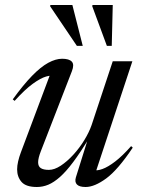

<svg xmlns="http://www.w3.org/2000/svg" viewBox="-20 -738 563 768"><path d="M283.5 -28.5 332.5 -185H336.5Q301 -127.5 272.8 -89.8Q244.5 -52 220 -30.2Q195.5 -8.5 173.2 0.8Q151 10 127.5 10Q84 10 66.2 -10.2Q48.5 -30.5 48.5 -60.5Q48.5 -75 52.5 -92.5Q56.5 -110 63.5 -128.5L184.5 -451L197 -433.5Q186 -438 164.2 -431.8Q142.5 -425.5 111 -402.8Q79.5 -380 38.5 -334.5L31 -340.5Q73 -398.5 108 -434.5Q143 -470.5 173 -486.8Q203 -503 228.5 -503Q256.5 -503 267.2 -491.5Q278 -480 267.5 -453L143.5 -133.5Q138 -119.5 135.2 -108.2Q132.5 -97 132.5 -89Q132.5 -72.5 143.2 -65.5Q154 -58.5 175.5 -58.5Q197.5 -58.5 223 -75.2Q248.5 -92 273.2 -119Q298 -146 317.2 -177.5Q336.5 -209 346.5 -238L431 -493H509.5L360.5 -42.5L353.5 -58Q367.5 -54 389.8 -62Q412 -70 441 -92.2Q470 -114.5 504.5 -153.5L511 -147.5Q451.5 -58.5 404.8 -24.2Q358 10 322.5 10Q297.5 10 287.8 0Q278 -10 283.5 -28.5ZM311 -554.5H287.5L180.5 -713L181.5 -718H269.5ZM427 -554.5H407.5L349 -713L350 -718H431Z"/></svg>

Font: Newsreader 60pt
Style: Italic
Weight: 400
Italic angle: -17°
Designer: Hugues Gentile
Foundry: Production Type
Version: Version 1.003